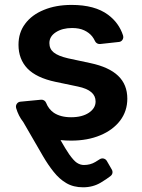

<svg xmlns="http://www.w3.org/2000/svg" viewBox="-20 -573 590 797"><path d="M255.3 187.1Q226.6 170.5 202.4 139.9Q179.7 111.5 158.7 75.6L76.3 -66.8Q56.5 -91.6 46.9 -124.6Q46.2 -126.4 46.2 -130.3Q46.2 -138.1 51.5 -144.2Q56.8 -150.2 65 -150.9L150.2 -159.1Q157.3 -159.8 163.2 -156.1Q169 -152.3 171.5 -146Q181.5 -120.4 203.1 -105.1Q231.2 -86.3 275.2 -86.3Q321 -86.3 349.1 -105.1Q376.8 -123.9 376.8 -151.6Q376.8 -175.1 359 -190.3Q340.9 -206 303.3 -213.8L210.2 -233.3Q131.4 -250 94.1 -288.4Q56.8 -327.4 56.8 -387.1Q56.8 -437.9 84.5 -474.4Q112.2 -511.7 162.3 -532Q212 -552.6 277.3 -552.6Q373.6 -552.6 428.6 -511.7Q473.7 -478.3 490.8 -425.8Q491.8 -422.6 491.8 -419.4Q491.8 -411.6 486.7 -405.5Q481.5 -399.5 473.4 -398.8L396 -390.3Q389.2 -389.6 383.3 -392.8Q377.5 -396 374.6 -402Q370 -412.3 362.6 -421.9Q350.1 -437.5 329.5 -447.1Q309.3 -456.7 279.1 -456.7Q239 -456.7 212 -439.3Q185 -421.9 185 -394.2Q185 -370 202.8 -355.5Q220.9 -340.6 262.1 -331L355.1 -311.1Q432.5 -294.7 470.5 -258.2Q508.5 -221.9 508.5 -163.4Q508.5 -111.9 478.7 -72.4Q448.5 -33 396.3 -11.4Q343.8 10.7 275.6 10.7Q252.5 10.7 231.2 8.5Q251.4 44.4 267.4 67.8Q286.2 94.1 299 102.6Q313.2 111.9 328.5 111.9Q354.8 111.9 375.7 99.4Q389.9 90.9 393.8 88.1Q398.8 84.5 405.2 84.5Q410.5 84.5 415.5 87.2Q420.5 89.8 423.3 94.8L444.2 131Q447.1 136 447.1 141.3Q447.1 151.3 438.9 157.7Q423.3 170.1 398.4 185Q365.8 204.5 324.9 204.5Q284.8 204.5 255.3 187.1Z"/></svg>

Font: DeltaSans SemiBold
Style: Regular
Weight: 600
Designer: Rasmus Andersson
Foundry: rsms
Version: Version 3.012